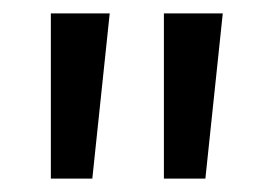

<svg xmlns="http://www.w3.org/2000/svg" viewBox="-20 -724 403 287"><path d="M313 -704 287 -457H225V-704ZM144 -704 118 -457H56V-704Z"/></svg>

Font: Prodigy Sans
Style: Regular
Weight: 400
Designer: Wei Huang
Foundry: Wei Huang
Version: Version 1.003; ttfautohint (v1.8.3)